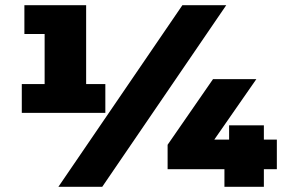

<svg xmlns="http://www.w3.org/2000/svg" viewBox="-20 -720 1097 740"><path d="M64 -285V-396H152V-589H74V-700H312V-396H386V-285ZM205 0 683 -700H852L374 0ZM626 -68V-162L801 -415H968L806 -182H863V-237H997V-182H1047V-68H997V0H845V-68Z"/></svg>

Font: Montserrat Thin Black
Style: Regular
Weight: 900
Version: Version 9.000